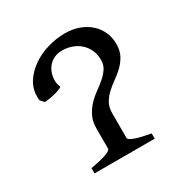

<svg xmlns="http://www.w3.org/2000/svg" viewBox="-118 -565 636 661"><g transform="rotate(-30 200.0 -234.5)"><path d="M73.2 0V-21Q156.2 -35.6 156.2 -50.8V-129.9Q156.2 -157.7 166 -177.7Q175.8 -197.8 190.4 -213.4Q205.1 -229 222.2 -241.2Q239.3 -253.4 253.9 -266.1Q268.6 -278.8 278.3 -293.2Q288.1 -307.6 288.1 -327.1Q288.1 -349.6 279.8 -367.4Q271.5 -385.3 257.6 -397.5Q243.7 -409.7 225.6 -416Q207.5 -422.4 187.5 -422.4Q169.9 -422.4 156.2 -416Q142.6 -409.7 133.3 -398.9Q124 -388.2 119.1 -374Q114.3 -359.9 114.3 -344.7Q114.3 -337.9 116 -330.6Q117.7 -323.2 120.1 -316.4Q104.5 -308.1 87.4 -304.2Q70.3 -300.3 48.3 -297.9L35.2 -312.5Q34.2 -316.4 34.2 -320.3V-328.6Q34.2 -359.4 50.8 -385Q67.4 -410.6 94.5 -429.4Q121.6 -448.2 156 -458.5Q190.4 -468.8 225.6 -468.8Q255.9 -468.8 281 -459.5Q306.2 -450.2 324 -434.1Q341.8 -418 351.6 -396Q361.3 -374 361.3 -349.1Q361.3 -322.8 351.6 -304.2Q341.8 -285.6 327.1 -271.2Q312.5 -256.8 295.4 -244.9Q278.3 -232.9 263.7 -219.5Q249 -206.1 239.3 -189.5Q229.5 -172.9 229.5 -148.9V-50.8Q229.5 -43.5 251 -35.6Q272.5 -27.8 312.5 -21V0Z"/></g></svg>

Font: Gentium Plus Am
Style: Regular
Weight: 400
Designer: J. Victor Gaultney, Annie Olsen, Iska Routamaa, Becca Hirsbrunner
Foundry: SIL International
Version: Version 5.000